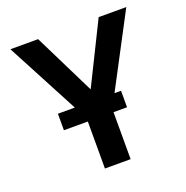

<svg xmlns="http://www.w3.org/2000/svg" viewBox="-129 -847 939 967"><g transform="rotate(-20 340.0 -363.5)"><path d="M177.6 -727.3 339.8 -399.1 502.1 -727.3H650.2L408.7 -269.2V0H271V-269.2L29.1 -727.3ZM481.2 -340.2V-251.8H142.8V-340.2Z"/></g></svg>

Font: Interface
Style: Bold
Weight: 700
Designer: Rasmus Andersson
Foundry: rsms
Version: Version 1.8